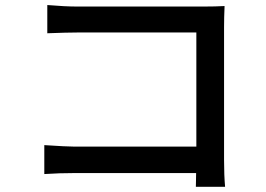

<svg xmlns="http://www.w3.org/2000/svg" viewBox="-20 -716 1040 751"><path d="M860.4 14.6H746.1Q746.1 8.8 746.6 -9.3Q747.1 -27.3 747.1 -39.1H273.4Q211.9 -39.1 153.3 -35.2V-148.4Q241.2 -142.6 268.6 -142.6H748V-588.9H281.2Q244.1 -588.9 165 -585.9V-696.3Q235.4 -690.4 281.2 -690.4H778.3Q823.2 -690.4 858.4 -692.4Q856.4 -647.5 856.4 -608.4V-90.8Q856.4 -30.3 860.4 14.6Z"/></svg>

Font: Gen Shin Gothic Monospace Medium
Style: Regular
Weight: 500
Designer: [Source Han Sans]
Ryoko NISHIZUKA  (kana & ideographs); Paul D. Hunt (Latin, Greek & Cyrillic); Wenlong ZHANG  (bopomofo
Version: Version 1.002.20150607